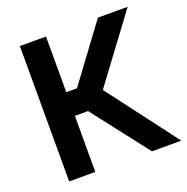

<svg xmlns="http://www.w3.org/2000/svg" viewBox="-127 -828 919 946"><g transform="rotate(-20 332.5 -355.0)"><path d="M214 -710V-418H270L486 -710H642L387 -367L665 0H511L283 -294H214V0H77V-710Z"/></g></svg>

Font: Raleway
Style: Bold
Weight: 700
Designer: Matt McInerney, Pablo Impallari, Rodrigo Fuenzalida
Foundry: Matt McInerney, Pablo Impallari, Rodrigo Fuenzalida
Version: Version 3.000